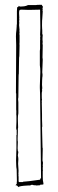

<svg xmlns="http://www.w3.org/2000/svg" viewBox="-20 -743 241 795"><path d="M96 25H105Q108 22 114 22Q115 23 116 23Q117 23 118.5 23.5Q120 24 122 24H123Q129 24 130 25L146 24V22L159 21L160 17Q158 8 157.5 3Q157 -2 157 -13V-34Q157 -37 158 -38L157 -41Q157 -55 158 -56H157L158 -69L156 -79L157 -129Q156 -130 156 -135L154 -214Q154 -218 155 -219L154 -248Q154 -252 154 -269Q154 -286 153 -317H154L153 -319V-325Q153 -327 153.5 -328.5Q154 -330 154 -331Q153 -332 153 -343V-356Q153 -362 155 -368H154V-372Q154 -374 154.5 -375Q155 -376 155 -378L154 -392Q154 -400 154.5 -412Q155 -424 156 -428V-437Q155 -438 155 -445L157 -496Q157 -499 156.5 -501Q156 -503 156 -505L157 -557Q156 -558 156 -567H157L156 -578Q156 -580 156 -585.5Q156 -591 157 -600Q155 -600 155 -601V-615V-618Q155 -621 154.5 -623.5Q154 -626 154 -637Q154 -663 155 -665L157 -696Q156 -698 156 -702H157L156 -708L158 -716Q156 -716 155 -719Q154 -722 153 -723H141Q132 -723 129 -722H96Q88 -718 80.5 -717Q73 -716 68 -716H61V-717Q60 -718 58 -718V-719Q57 -719 57 -717L55 -714L51 -713Q51 -708 50.5 -704Q50 -700 50 -696V-644Q49 -641 49 -632L48 -619Q47 -612 46.5 -605.5Q46 -599 46 -592Q46 -583 46.5 -574Q47 -565 47 -556L46 -357Q47 -357 47 -355V-289Q48 -284 47.5 -276Q47 -268 48 -263V-237Q48 -230 47.5 -225Q47 -220 47 -213Q47 -207 49 -204V-184H48V-131Q48 -114 47 -97Q46 -80 47 -63Q47 -57 47.5 -51.5Q48 -46 49 -41L50 8H49L50 10Q50 13 49 13V12V14Q49 17 50 18Q48 18 47 21L44 24Q51 24 54 29L57 32Q57 27 96 25ZM54 -156Q53 -157 53 -169L54 -197V-206Q54 -213 55 -215Q55 -222 54.5 -232Q54 -242 54 -252Q54 -258 54.5 -263.5Q55 -269 56 -274V-320L55 -331V-334L56 -340L57 -425Q57 -435 58 -438L59 -504L60 -511L61 -558Q61 -560 60 -560Q61 -561 61 -569V-577V-599Q61 -600 60 -601Q60 -601 61 -603Q60 -603 60 -604L61 -607Q61 -614 60 -615L61 -618L59 -640L60 -646H59Q59 -648 59.5 -649Q60 -650 60 -651Q60 -653 59.5 -653Q59 -653 59 -654L60 -661Q60 -667 59 -668H60Q60 -673 59.5 -678.5Q59 -684 59 -689Q59 -699 61 -701Q63 -703 69 -703Q77 -703 84.5 -702.5Q92 -702 98 -702Q114 -702 123 -702.5Q132 -703 146 -703Q146 -685 146.5 -668Q147 -651 147 -633V-625Q147 -619 146.5 -612.5Q146 -606 146 -600L147 -591Q146 -589 146 -585H147Q146 -584 146 -583Q146 -581 147 -580Q146 -579 146 -578V-541Q145 -537 145 -532Q145 -527 145 -522V-473Q146 -467 146.5 -460Q147 -453 147 -445Q147 -431 146 -416.5Q145 -402 145 -388V-379L146 -350L150 -4Q150 -5 149 -5Q147 -5 146 1Q118 5 102 7Q86 9 81 9H79Q76 9 74 11H59Q57 9 57 7V-13L55 -15L57 -16L56 -26H57Q57 -28 56.5 -29Q56 -30 56 -31L57 -33L55 -65L56 -84Q56 -87 55.5 -90.5Q55 -94 54 -99Q54 -100 54.5 -103.5Q55 -107 56 -114L54 -118L53 -129Z"/></svg>

Font: Londrina Sketch
Style: Regular
Weight: 400
Designer: Marcelo Magalhaes
Foundry: Marcelo Magalhães
Version: Version 1.002